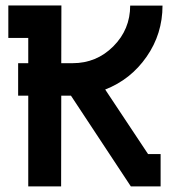

<svg xmlns="http://www.w3.org/2000/svg" viewBox="-20 -667 611 687"><path d="M509.8 -115.7H554.7V0H448.2L233.9 -324.7H199.2L198.7 0H81.1V-324.7H44.9V-440.9H81.1V-531.2H9.8V-647.5H199.7L199.2 -440.9H239.7Q325.2 -440.9 385.3 -501Q445.8 -561.5 445.8 -647H561.5Q561.5 -545.9 504.6 -464.1Q447.8 -382.3 356.4 -346.7Z"/></svg>

Font: Sangha Kali
Style: Regular
Weight: 400
Designer: Seslavinskaya Anna
Foundry: Popkern
Version: Version 2.000;PS 002.000;hotconv 1.0.88;makeotf.lib2.5.64775